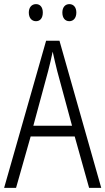

<svg xmlns="http://www.w3.org/2000/svg" viewBox="-20 -979 512 933"><path d="M120 -918C120 -892 134 -876 155 -876C175 -876 188 -891 188 -918C188 -944 175 -959 155 -959C134 -959 120 -943 120 -918ZM283 -918C283 -892 296 -876 317 -876C337 -876 351 -892 351 -918C351 -944 337 -959 317 -959C297 -959 283 -944 283 -918ZM413 -66H472L269 -781H204L0 -66H58L129 -316H343ZM258 -634 330 -368H142L214 -634C222 -666 230 -697 236 -728C242 -698 251 -664 258 -634Z"/></svg>

Font: Noto Sans Malayalam UI Condensed Light
Style: Regular
Weight: 300
Width: 3
Designer: Jelle Bosma - Monotype Design Team
Foundry: Monotype Imaging Inc.
Version: Version 2.104